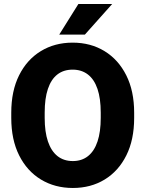

<svg xmlns="http://www.w3.org/2000/svg" viewBox="-20 -935 731 965"><path d="M654.3 -342.3Q654.3 -232.9 615 -154.1Q575.7 -75.2 506.1 -32.7Q436.5 9.8 346.2 9.8Q255.9 9.8 185.8 -32.7Q115.7 -75.2 76.2 -154.1Q36.6 -232.9 36.6 -342.3V-368.2Q36.6 -477.5 75.9 -556.4Q115.2 -635.3 185.1 -678Q254.9 -720.7 345.2 -720.7Q435.5 -720.7 505.4 -678Q575.2 -635.3 614.7 -556.4Q654.3 -477.5 654.3 -368.2ZM486.3 -369.1Q486.3 -439.9 470 -488Q453.6 -536.1 421.9 -560.5Q390.1 -585 345.2 -585Q299.3 -585 268.1 -560.5Q236.8 -536.1 220.7 -488Q204.6 -439.9 204.6 -369.1V-342.3Q204.6 -272.5 220.9 -224.1Q237.3 -175.8 268.8 -150.6Q300.3 -125.5 346.2 -125.5Q391.1 -125.5 422.6 -150.6Q454.1 -175.8 470.2 -224.1Q486.3 -272.5 486.3 -342.3ZM374 -915H543.9L406.7 -761.2H277.8Z"/></svg>

Font: Heebo ExtraBold
Style: Regular
Weight: 800
Designer: Oded Ezer
Foundry: Ezer Type House
Version: Version 3.100